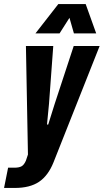

<svg xmlns="http://www.w3.org/2000/svg" viewBox="-68 -761 512 948"><path d="M-48 167 -28 67H3Q26 67 38.5 60Q51 53 60 32L70 2L60 -534H195L174 -249L164 -146H170L202 -248L296 -534H424L196 41Q170 106 125 136.5Q80 167 5 167ZM107 -596 220 -741H355L407 -596H297L275 -673L226 -596Z"/></svg>

Font: Mona Sans Condensed
Style: Bold Italic
Weight: 700
Width: 3
Italic angle: -11.7°
Designer: Deni Anggara
Foundry: GitHub
Version: Version 1.001; ttfautohint (v1.8.4.7-5d5b);gftools[0.9.31]